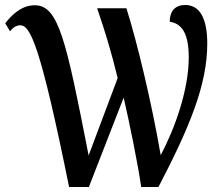

<svg xmlns="http://www.w3.org/2000/svg" viewBox="-20 -747 888 767"><path d="M256 0H335L474 -357C495 -267 532 -87 544 0H613C737 -238 808 -408 808 -573C808 -677 776 -727 720 -727C674 -727 658 -696 658 -660C699 -654 734 -625 734 -518C734 -388 679 -235 622 -127C586 -336 528 -578 485 -714H368C399 -624 426 -536 450 -435L334 -126C244 -587 214 -726 119 -726C64 -726 25 -685 1 -654L20 -622C29 -633 42 -646 61 -646C101 -646 141 -568 256 0Z"/></svg>

Font: Noto Serif Condensed Medium
Style: Regular
Weight: 500
Width: 3
Designer: Monotype Design Team
Foundry: Monotype Imaging Inc.
Version: Version 2.015